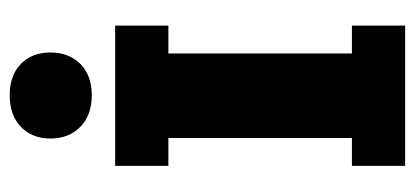

<svg xmlns="http://www.w3.org/2000/svg" viewBox="-244 -590 835 386"><g transform="rotate(-90 173.0 -397.5)"><path d="M32 0V-107H88V-476H32V-583H314V-476H258V-107H314V0ZM174 -630Q134 -630 110.5 -653Q87 -676 87 -713Q87 -750 110.5 -772.5Q134 -795 174 -795Q214 -795 237 -772.5Q260 -750 260 -713Q260 -676 237 -653Q214 -630 174 -630Z"/></g></svg>

Font: Rokkitt SemiBold ExtraBold
Style: Regular
Weight: 800
Version: Version 3.103